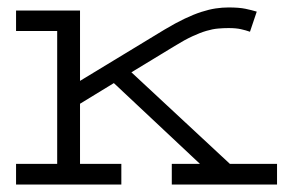

<svg xmlns="http://www.w3.org/2000/svg" viewBox="-20 -493 766 513"><path d="M22.9 -464.8H193.8V-276.9L419.9 -414.1Q449.2 -431.6 473.4 -443.1Q497.6 -454.6 518.1 -461.2Q538.6 -467.8 556.4 -470.5Q574.2 -473.1 590.8 -473.1Q618.7 -473.1 636 -469.5Q653.3 -465.8 666 -461.9L647.9 -408.2Q642.1 -410.2 636.2 -411.9Q630.4 -413.6 623.8 -415Q617.2 -416.5 609.4 -417.2Q601.6 -418 590.8 -418Q576.7 -418 562.5 -416.7Q548.3 -415.5 531.7 -410.6Q515.1 -405.8 494.4 -396.2Q473.6 -386.7 446.8 -370.1L331.1 -299.8L594.2 -55.2H720.2V0H439V-55.2H514.2L284.2 -271L193.8 -215.8V-55.2H304.2V0H22.9V-55.2H132.8V-410.2H22.9Z"/></svg>

Font: Stint Ultra Expanded
Style: Regular
Weight: 400
Width: 7
Designer: Astigmatic (AOETI)
Foundry: Astigmatic (AOETI)
Version: Version 1.000